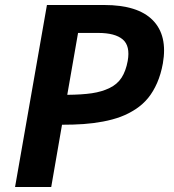

<svg xmlns="http://www.w3.org/2000/svg" viewBox="-20 -745 694 765"><path d="M395 -725.1Q529.3 -725.1 588.9 -664.3Q648.4 -603.5 628.9 -492.2Q621.1 -449.2 606 -414.6Q590.8 -379.9 570.1 -354.5Q549.3 -329.1 520.8 -310.3Q492.2 -291.5 460.9 -279.8Q429.7 -268.1 390.6 -260.7Q351.6 -253.4 312.7 -250.7Q273.9 -248 227.1 -248L184.1 0H40L167 -725.1ZM488.8 -502Q499.5 -562 469 -587.9Q438.5 -613.8 371.1 -613.8H291L248 -367.2Q306.6 -367.7 346.2 -373.5Q385.7 -379.4 416.5 -394.3Q447.3 -409.2 464.4 -435.5Q481.4 -461.9 488.8 -502Z"/></svg>

Font: Stilu SemiBold
Style: Italic
Weight: 600
Italic angle: -10°
Designer: Genilson Lima Santos
Foundry: Genilson Lima Santos
Version: Version 1.200;PS 001.200;hotconv 1.0.88;makeotf.lib2.5.64775